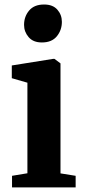

<svg xmlns="http://www.w3.org/2000/svg" viewBox="-20 -810 366 830"><path d="M32 0V-50L98.5 -61V-452.5L31 -472V-527L209.5 -555.5H215.5L241.5 -536V-60.5L307 -50V0ZM160.5 -626.5Q123.5 -626.5 103.8 -649.5Q84 -672.5 84 -702.5Q84 -738.5 106 -764.5Q128 -790.5 170 -790.5H171Q208.5 -790.5 228 -768.2Q247.5 -746 247.5 -715.5Q247.5 -680 225.8 -653.2Q204 -626.5 161.5 -626.5Z"/></svg>

Font: Merriweather 48pt
Style: Bold
Weight: 700
Version: Version 2.100